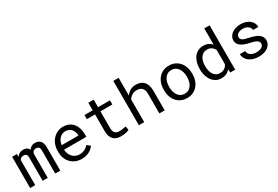

<svg xmlns="http://www.w3.org/2000/svg" viewBox="64 -1777 4073 2813"><g transform="rotate(-30 2100.5 -370.0)"><path d="M126.5 -528.3 128.9 -478.5Q145 -506.3 171.1 -522Q197.3 -537.6 234.4 -538.1Q307.1 -538.1 331.5 -481.4Q347.2 -506.8 372.8 -522.2Q398.4 -537.6 435.1 -538.1Q493.2 -538.1 524.4 -502.4Q555.7 -466.8 555.7 -394.5V0H469.7V-395.5Q469.7 -461.9 408.7 -461.4Q392.6 -461.4 380.9 -457Q369.1 -452.6 361.3 -445.1Q353.5 -437.5 349.1 -427.5Q344.7 -417.5 343.3 -406.7V0H257.3V-396Q257.3 -427.7 243.2 -444.8Q229 -461.9 198.2 -461.4Q169.9 -461.4 154.3 -450.2Q138.7 -439 131.3 -420.4V0H45.4V-528.3Z M918.5 9.8Q862.8 9.8 816.2 -9.3Q769.5 -28.3 736.3 -62.5Q703.1 -96.7 684.6 -143.6Q666 -190.4 666 -245.6V-266.1Q666 -330.1 686.5 -380.6Q707 -431.2 741 -466.1Q774.9 -501 818.1 -519.5Q861.3 -538.1 906.7 -538.1Q963.9 -538.1 1006.6 -518.3Q1049.3 -498.5 1077.6 -463.6Q1106 -428.7 1119.9 -381.3Q1133.8 -334 1133.8 -278.8V-238.3H756.3Q757.8 -202.1 770.3 -170.4Q782.7 -138.7 804.4 -115Q826.2 -91.3 856.4 -77.6Q886.7 -64 923.3 -64Q971.7 -64 1009.3 -83.5Q1046.9 -103 1071.8 -135.3L1127 -92.3Q1113.8 -72.3 1094 -54Q1074.2 -35.6 1048.3 -21.5Q1022.5 -7.3 989.7 1.2Q957 9.8 918.5 9.8ZM906.7 -463.9Q879.4 -463.9 855 -453.9Q830.6 -443.8 811 -424.6Q791.5 -405.3 778.1 -377.2Q764.6 -349.1 759.3 -312.5H1043.5V-319.3Q1042 -345.7 1033.4 -371.6Q1024.9 -397.5 1008.3 -418Q991.7 -438.5 966.6 -451.2Q941.4 -463.9 906.7 -463.9Z M1499 -656.2V-528.3H1700.2V-458.5H1499V-171.4Q1499 -140.6 1506.8 -120.6Q1514.6 -100.6 1528.3 -88.6Q1542 -76.7 1559.8 -71.8Q1577.6 -66.9 1597.7 -66.9Q1612.3 -66.9 1627.9 -68.6Q1643.6 -70.3 1658.4 -72.8Q1673.3 -75.2 1686.3 -77.9Q1699.2 -80.6 1707.5 -82.5L1720.2 -18.6Q1709 -11.7 1692.9 -6.6Q1676.8 -1.5 1657.7 2.2Q1638.7 5.9 1617.4 7.8Q1596.2 9.8 1575.2 9.8Q1540 9.8 1509.5 -0.2Q1479 -10.3 1456.5 -32Q1434.1 -53.7 1421.1 -88.1Q1408.2 -122.6 1408.2 -171.4V-458.5H1269.5V-528.3H1408.2V-656.2Z M1975.6 -449.7Q2003.9 -491.2 2045.4 -514.4Q2086.9 -537.6 2138.7 -538.1Q2180.2 -538.1 2214.1 -526.1Q2248 -514.2 2272 -488.8Q2295.9 -463.4 2308.8 -424.6Q2321.8 -385.7 2321.8 -332.5V0H2231.4V-333.5Q2231.4 -398.4 2200.4 -430.2Q2169.4 -461.9 2111.8 -461.4Q2068.4 -461.4 2033 -440.2Q1997.6 -418.9 1975.6 -383.8V0H1885.3V-750H1975.6Z M2460 -269Q2460 -326.2 2476.6 -375.2Q2493.2 -424.3 2524.2 -460.4Q2555.2 -496.6 2599.6 -517.3Q2644 -538.1 2699.7 -538.1Q2755.9 -538.1 2800.5 -517.3Q2845.2 -496.6 2876.2 -460.4Q2907.2 -424.3 2923.8 -375.2Q2940.4 -326.2 2940.4 -269V-258.3Q2940.4 -201.2 2923.8 -152.3Q2907.2 -103.5 2876.2 -67.4Q2845.2 -31.2 2800.8 -10.7Q2756.3 9.8 2700.7 9.8Q2644.5 9.8 2599.9 -10.7Q2555.2 -31.2 2524.2 -67.4Q2493.2 -103.5 2476.6 -152.3Q2460 -201.2 2460 -258.3ZM2550.3 -258.3Q2550.3 -219.2 2559.6 -183.8Q2568.8 -148.4 2587.6 -121.6Q2606.4 -94.7 2634.8 -79.1Q2663.1 -63.5 2700.7 -63.5Q2737.8 -63.5 2765.9 -79.1Q2793.9 -94.7 2812.7 -121.6Q2831.5 -148.4 2840.8 -183.8Q2850.1 -219.2 2850.1 -258.3V-269Q2850.1 -307.6 2840.6 -343Q2831.1 -378.4 2812.3 -405.3Q2793.5 -432.1 2765.4 -448Q2737.3 -463.9 2699.7 -463.9Q2662.1 -463.9 2634.3 -448Q2606.4 -432.1 2587.6 -405.3Q2568.8 -378.4 2559.6 -343Q2550.3 -307.6 2550.3 -269Z M3068.4 -268.6Q3068.4 -327.6 3083.3 -377.2Q3098.1 -426.8 3125.7 -462.4Q3153.3 -498 3192.4 -518.1Q3231.4 -538.1 3279.8 -538.1Q3327.1 -538.1 3362.5 -522.2Q3397.9 -506.3 3423.8 -476.1V-750H3514.2V0H3431.2L3427.2 -55.7Q3400.9 -23.4 3364.3 -6.8Q3327.6 9.8 3278.8 9.8Q3231 9.8 3192.1 -10.7Q3153.3 -31.2 3126 -67.4Q3098.6 -103.5 3083.5 -152.6Q3068.4 -201.7 3068.4 -258.3ZM3158.7 -258.3Q3158.7 -219.7 3167 -185.1Q3175.3 -150.4 3192.6 -124Q3210 -97.7 3236.8 -82.3Q3263.7 -66.9 3301.3 -66.9Q3324.2 -66.9 3342.8 -72.3Q3361.3 -77.6 3376.5 -87.6Q3391.6 -97.7 3403.3 -111.6Q3415 -125.5 3423.8 -142.6V-387.7Q3406.2 -419.9 3376.5 -440.7Q3346.7 -461.4 3302.2 -461.4Q3264.2 -461.4 3237.1 -445.8Q3210 -430.2 3192.6 -403.6Q3175.3 -377 3167 -342Q3158.7 -307.1 3158.7 -268.6Z M4036.6 -140.1Q4036.6 -156.2 4030.3 -169.2Q4023.9 -182.1 4008.8 -192.9Q3993.7 -203.6 3968.8 -212.6Q3943.8 -221.7 3906.7 -229Q3861.3 -238.3 3824 -251.5Q3786.6 -264.6 3760 -283Q3733.4 -301.3 3718.8 -325.9Q3704.1 -350.6 3704.1 -383.3Q3704.1 -415.5 3719.2 -443.6Q3734.4 -471.7 3761.7 -492.7Q3789.1 -513.7 3826.9 -525.9Q3864.7 -538.1 3910.2 -538.1Q3959 -538.1 3998 -525.4Q4037.1 -512.7 4064.5 -490.2Q4091.8 -467.8 4106.7 -437.7Q4121.6 -407.7 4121.6 -373H4031.2Q4031.2 -390.1 4022.5 -406.5Q4013.7 -422.9 3998 -435.5Q3982.4 -448.2 3960.2 -456.1Q3938 -463.9 3910.2 -463.9Q3881.3 -463.9 3859.6 -457.5Q3837.9 -451.2 3823.5 -440.4Q3809.1 -429.7 3801.8 -415.5Q3794.4 -401.4 3794.4 -386.2Q3794.4 -370.6 3800.3 -358.4Q3806.2 -346.2 3820.6 -336.4Q3835 -326.7 3859.1 -318.8Q3883.3 -311 3920.4 -303.7Q3969.2 -293.5 4007.8 -280Q4046.4 -266.6 4072.8 -247.8Q4099.1 -229 4113 -204.1Q4127 -179.2 4127 -146.5Q4127 -111.3 4111.1 -82.5Q4095.2 -53.7 4066.9 -33.2Q4038.6 -12.7 3999 -1.5Q3959.5 9.8 3912.6 9.8Q3858.9 9.8 3816.9 -4.6Q3774.9 -19 3745.8 -42.7Q3716.8 -66.4 3701.4 -97.7Q3686 -128.9 3686 -162.6H3776.4Q3778.3 -134.8 3791.3 -115.7Q3804.2 -96.7 3823.5 -85Q3842.8 -73.2 3866.2 -68.4Q3889.6 -63.5 3912.6 -63.5Q3969.7 -63.5 4002.9 -84.5Q4036.1 -105.5 4036.6 -140.1Z"/></g></svg>

Font: TypoPRO Roboto Mono
Style: Regular
Weight: 400
Designer: Google
Version: Version 2.000986; 2015; ttfautohint (v1.3)